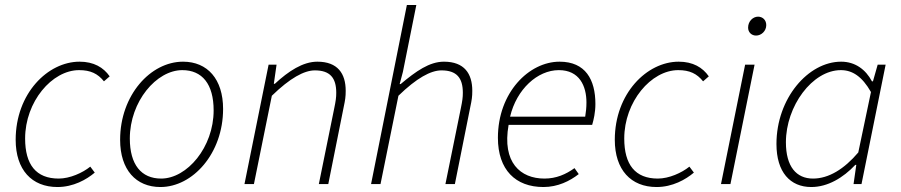

<svg xmlns="http://www.w3.org/2000/svg" viewBox="-20 -740 3624 772"><path d="M211 12C275 12 328 -18 361 -46L343 -70C312 -45 261 -22 216 -22C125 -22 81 -78 81 -183C81 -331 189 -458 298 -458C344 -458 373 -444 398 -413L421 -433C396 -469 357 -492 300 -492C172 -492 43 -364 43 -178C43 -57 108 12 211 12Z M625 12C755 12 877 -123 877 -302C877 -422 814 -492 716 -492C585 -492 463 -357 463 -178C463 -57 527 12 625 12ZM628 -22C548 -22 502 -78 502 -183C502 -332 609 -458 713 -458C793 -458 839 -402 839 -296C839 -148 732 -22 628 -22Z M963 0H1001L1073 -355C1146 -426 1203 -457 1246 -457C1307 -457 1332 -427 1332 -367C1332 -348 1330 -334 1324 -305L1262 0H1300L1362 -310C1368 -338 1370 -351 1370 -375C1370 -444 1338 -492 1256 -492C1198 -492 1140 -454 1085 -403H1081L1092 -480H1060Z M1472 0H1510L1582 -355C1655 -426 1712 -457 1755 -457C1816 -457 1841 -427 1841 -367C1841 -348 1839 -334 1833 -305L1771 0H1809L1871 -310C1877 -338 1879 -351 1879 -375C1879 -444 1847 -492 1765 -492C1707 -492 1653 -454 1591 -402H1587L1600 -451L1654 -720H1616Z M2165 12C2223 12 2271 -12 2307 -40L2290 -64C2255 -39 2217 -22 2169 -22C2073 -22 1998 -86 2025 -238H2361C2367 -258 2374 -288 2374 -322C2374 -420 2334 -492 2230 -492C2107 -492 1982 -368 1982 -186C1982 -57 2053 12 2165 12ZM2031 -271C2057 -381 2141 -458 2227 -458C2310 -458 2338 -394 2338 -328C2338 -307 2336 -290 2333 -271Z M2620 12C2684 12 2737 -18 2770 -46L2752 -70C2721 -45 2670 -22 2625 -22C2534 -22 2490 -78 2490 -183C2490 -331 2598 -458 2707 -458C2753 -458 2782 -444 2807 -413L2830 -433C2805 -469 2766 -492 2709 -492C2581 -492 2452 -364 2452 -178C2452 -57 2517 12 2620 12Z M2879 0H2917L3014 -480H2976ZM3020 -597C3041 -597 3061 -615 3061 -639C3061 -660 3046 -673 3028 -673C3008 -673 2988 -655 2988 -629C2988 -610 3002 -597 3020 -597Z M3242 12C3308 12 3370 -25 3419 -77H3423L3412 0H3444L3541 -480H3509L3490 -413H3486C3461 -460 3419 -492 3362 -492C3230 -492 3102 -345 3102 -161C3102 -48 3157 12 3242 12ZM3249 -22C3182 -22 3140 -70 3140 -168C3140 -313 3246 -458 3361 -458C3407 -458 3446 -433 3482 -370L3431 -127C3374 -60 3312 -22 3249 -22Z"/></svg>

Font: Source Sans Pro Light
Style: Italic
Weight: 300
Italic angle: -11°
Designer: Paul D. Hunt
Foundry: Adobe Systems Incorporated
Version: Version 3.006;hotconv 1.0.111;makeotfexe 2.5.65597